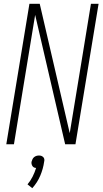

<svg xmlns="http://www.w3.org/2000/svg" viewBox="-20 -755 540 1005"><path d="M13 0 134 -735H188L345 -58Q361 -154 376.5 -249.5Q392 -345 408 -441L456 -735H496L375 0H321L164 -677Q148 -581 132.5 -485.5Q117 -390 101 -294L53 0ZM149 230 124 210Q140 191 151 169Q162 147 169 124Q163 124 158 121.5Q153 119 150 114.5Q147 110 145.5 104Q144 98 145 92Q147 85 150 78.5Q153 72 158.5 67.5Q164 63 170.5 61Q177 59 184 59Q191 59 196.5 61Q202 63 206.5 67.5Q211 72 212 78.5Q213 85 211 92Q206 128 191 164Q176 200 149 230Z"/></svg>

Font: Iosevka Term Curly Extralight
Style: Italic
Weight: 200
Italic angle: -9°
Designer: Belleve Invis
Foundry: Belleve Invis
Version: Version 32.3.0